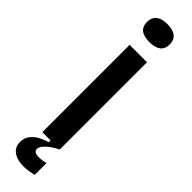

<svg xmlns="http://www.w3.org/2000/svg" viewBox="-303 -682 821 821"><g transform="rotate(45 107.5 -272.0)"><path d="M55 0V-528H160V0ZM106 -596Q72 -596 55 -609.5Q38 -623 38 -650Q38 -677 55.5 -691Q73 -705 106 -705Q141 -705 158 -691Q175 -677 175 -651Q175 -623 157.5 -609.5Q140 -596 106 -596ZM161 152Q140 158 115 160Q90 162 67.5 156.5Q45 151 31 136.5Q17 122 17 97Q17 72 30.5 55Q44 38 64.5 27Q85 16 105 11V-5H160V0Q127 16 108 34.5Q89 53 89 67Q89 77 96.5 81.5Q104 86 116 86.5Q128 87 140.5 85Q153 83 161 81Z"/></g></svg>

Font: Bricolage Grotesque 24pt Condensed Medium
Style: Regular
Weight: 500
Width: 3
Designer: Mathieu Triay
Foundry: Atelier Triay
Version: Version 1.001;gftools[0.9.33.dev8+g029e19f]